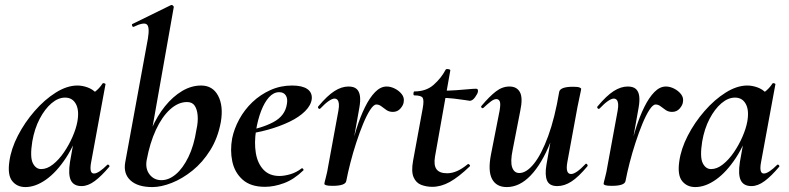

<svg xmlns="http://www.w3.org/2000/svg" viewBox="-20 -746 3202 779"><path d="M83 13Q49 13 29.5 -11.5Q10 -36 18 -91Q25 -142 52.5 -195.5Q80 -249 120.5 -295.5Q161 -342 206.5 -370.5Q252 -399 294 -399Q314 -399 335 -391.5Q356 -384 371.5 -367.5Q387 -351 389 -324L329 -357Q346 -359 364.5 -373Q383 -387 396 -407Q398 -410 403.5 -408Q409 -406 408 -404L350 -89Q341 -42 361 -42Q371 -42 385 -51.5Q399 -61 415 -77Q418 -80 422 -76Q426 -72 423 -69Q392 -32 364.5 -11.5Q337 9 311 9Q279 9 267.5 -14.5Q256 -38 264 -89L289 -229L310 -246Q286 -164 248 -106Q210 -48 167 -17.5Q124 13 83 13ZM147 -60Q171 -60 195 -79Q219 -98 239.5 -128Q260 -158 274.5 -191.5Q289 -225 294 -253Q302 -298 288 -324Q274 -350 244 -350Q216 -350 189 -327Q162 -304 141 -264Q120 -224 111 -172Q101 -109 113 -84.5Q125 -60 147 -60Z M598 13Q539 13 509.5 -14Q480 -41 488 -87L580 -589Q588 -637 575.5 -647Q563 -657 522 -637Q518 -636 516 -642Q514 -648 518 -649L673 -725Q678 -727 682 -723Q686 -719 685 -717L575 -96Q569 -61 587 -38Q605 -15 635 -15Q665 -15 693.5 -39Q722 -63 744.5 -109Q767 -155 777 -220Q784 -251 782 -276.5Q780 -302 770 -317Q760 -332 739 -332Q703 -332 670 -302Q637 -272 612.5 -219Q588 -166 575 -96L564 -116Q573 -173 595.5 -224.5Q618 -276 649.5 -315Q681 -354 718.5 -376.5Q756 -399 796 -399Q843 -399 865 -357.5Q887 -316 876 -251Q864 -186 833 -136.5Q802 -87 761 -54Q720 -21 677 -4Q634 13 598 13Z M1055 12Q997 12 964.5 -17Q932 -46 922.5 -91Q913 -136 922 -185Q930 -224 951 -262.5Q972 -301 1004 -331.5Q1036 -362 1077 -380.5Q1118 -399 1165 -399Q1206 -399 1226.5 -385Q1247 -371 1245 -345Q1242 -319 1218 -295Q1194 -271 1154.5 -252Q1115 -233 1066.5 -219.5Q1018 -206 968 -201L970 -214Q1041 -225 1089 -250.5Q1137 -276 1144 -324Q1148 -346 1139.5 -359Q1131 -372 1113 -372Q1090 -372 1071.5 -351.5Q1053 -331 1039.5 -296Q1026 -261 1019 -218Q1011 -167 1018 -125Q1025 -83 1049 -57.5Q1073 -32 1114 -32Q1133 -32 1157.5 -39Q1182 -46 1204 -63Q1206 -65 1209.5 -61Q1213 -57 1211 -55Q1173 -18 1132.5 -3Q1092 12 1055 12Z M1385 -12 1375 -13Q1385 -66 1398 -120.5Q1411 -175 1426.5 -224Q1442 -273 1461 -311.5Q1480 -350 1502 -372.5Q1524 -395 1549 -395Q1565 -395 1582 -386.5Q1599 -378 1610 -364Q1621 -350 1618 -333Q1617 -320 1605 -306Q1593 -292 1574 -292Q1559 -292 1548 -299.5Q1537 -307 1527.5 -314.5Q1518 -322 1507 -322Q1496 -322 1482 -300.5Q1468 -279 1453.5 -244Q1439 -209 1425.5 -167.5Q1412 -126 1401.5 -85Q1391 -44 1385 -12ZM1329 8Q1310 8 1303 5.5Q1296 3 1296 0Q1296 -4 1302 -26Q1308 -48 1312 -74L1353 -297Q1356 -314 1355 -324.5Q1354 -335 1349.5 -340.5Q1345 -346 1337 -346Q1328 -346 1313.5 -336Q1299 -326 1280 -306Q1276 -302 1272 -306.5Q1268 -311 1272 -315Q1308 -358 1337 -376.5Q1366 -395 1394 -395Q1416 -395 1427 -385Q1438 -375 1440.5 -356Q1443 -337 1438 -309L1385 -12Q1382 8 1329 8Z M1734 12Q1710 12 1689 4Q1668 -4 1658 -27Q1648 -50 1656 -94L1695 -306Q1701 -339 1695 -349Q1689 -359 1661 -359Q1657 -359 1657.5 -367Q1658 -375 1661 -375Q1709 -375 1739.5 -402Q1770 -429 1788 -463Q1790 -467 1799 -465.5Q1808 -464 1807 -460L1745 -111Q1739 -76 1751 -59.5Q1763 -43 1794 -43Q1814 -43 1834.5 -52Q1855 -61 1878 -80Q1880 -82 1884.5 -78Q1889 -74 1886 -71Q1840 -27 1804.5 -7.5Q1769 12 1734 12ZM1886 -337Q1885 -337 1866.5 -340Q1848 -343 1821.5 -346Q1795 -349 1767 -349L1769 -378Q1803 -378 1831 -380Q1859 -382 1880 -384Q1901 -386 1912 -386Q1917 -386 1918.5 -382Q1920 -378 1919 -374Q1918 -366 1907.5 -351.5Q1897 -337 1886 -337Z M2036 13Q1994 13 1976.5 -19.5Q1959 -52 1972 -119L2007 -297Q2012 -326 2007.5 -335Q2003 -344 1994 -344Q1984 -344 1971 -334Q1958 -324 1942 -309Q1938 -305 1934 -309Q1930 -313 1934 -317Q1966 -355 1992 -375Q2018 -395 2047 -395Q2077 -395 2089.5 -372Q2102 -349 2091 -297L2060 -138Q2050 -90 2058 -67Q2066 -44 2087 -44Q2116 -44 2146.5 -82Q2177 -120 2204 -193.5Q2231 -267 2249 -374L2267 -373Q2248 -255 2213 -168Q2178 -81 2133 -34Q2088 13 2036 13ZM2241 9Q2209 9 2199.5 -13.5Q2190 -36 2197 -77L2249 -374Q2254 -394 2305 -394Q2325 -394 2331.5 -391Q2338 -388 2338 -386Q2338 -382 2333 -360Q2328 -338 2323 -312L2282 -89Q2273 -40 2297 -40Q2307 -40 2321.5 -50Q2336 -60 2355 -80Q2358 -84 2362 -79.5Q2366 -75 2363 -71Q2327 -28 2298.5 -9.5Q2270 9 2241 9Z M2518 -12 2508 -13Q2518 -66 2531 -120.5Q2544 -175 2559.5 -224Q2575 -273 2594 -311.5Q2613 -350 2635 -372.5Q2657 -395 2682 -395Q2698 -395 2715 -386.5Q2732 -378 2743 -364Q2754 -350 2751 -333Q2750 -320 2738 -306Q2726 -292 2707 -292Q2692 -292 2681 -299.5Q2670 -307 2660.5 -314.5Q2651 -322 2640 -322Q2629 -322 2615 -300.5Q2601 -279 2586.5 -244Q2572 -209 2558.5 -167.5Q2545 -126 2534.5 -85Q2524 -44 2518 -12ZM2462 8Q2443 8 2436 5.5Q2429 3 2429 0Q2429 -4 2435 -26Q2441 -48 2445 -74L2486 -297Q2489 -314 2488 -324.5Q2487 -335 2482.5 -340.5Q2478 -346 2470 -346Q2461 -346 2446.5 -336Q2432 -326 2413 -306Q2409 -302 2405 -306.5Q2401 -311 2405 -315Q2441 -358 2470 -376.5Q2499 -395 2527 -395Q2549 -395 2560 -385Q2571 -375 2573.5 -356Q2576 -337 2571 -309L2518 -12Q2515 8 2462 8Z M2801 13Q2767 13 2747.5 -11.5Q2728 -36 2736 -91Q2743 -142 2770.5 -195.5Q2798 -249 2838.5 -295.5Q2879 -342 2924.5 -370.5Q2970 -399 3012 -399Q3032 -399 3053 -391.5Q3074 -384 3089.5 -367.5Q3105 -351 3107 -324L3047 -357Q3064 -359 3082.5 -373Q3101 -387 3114 -407Q3116 -410 3121.5 -408Q3127 -406 3126 -404L3068 -89Q3059 -42 3079 -42Q3089 -42 3103 -51.5Q3117 -61 3133 -77Q3136 -80 3140 -76Q3144 -72 3141 -69Q3110 -32 3082.5 -11.5Q3055 9 3029 9Q2997 9 2985.5 -14.5Q2974 -38 2982 -89L3007 -229L3028 -246Q3004 -164 2966 -106Q2928 -48 2885 -17.5Q2842 13 2801 13ZM2865 -60Q2889 -60 2913 -79Q2937 -98 2957.5 -128Q2978 -158 2992.5 -191.5Q3007 -225 3012 -253Q3020 -298 3006 -324Q2992 -350 2962 -350Q2934 -350 2907 -327Q2880 -304 2859 -264Q2838 -224 2829 -172Q2819 -109 2831 -84.5Q2843 -60 2865 -60Z"/></svg>

Font: Cormorant Garamond Light
Style: Bold Italic
Weight: 700
Italic angle: -10°
Version: Version 4.001